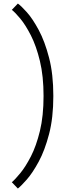

<svg xmlns="http://www.w3.org/2000/svg" viewBox="-20 -827 413 1080"><path d="M80.5 233.5 46.5 198Q64.5 183 94 147.2Q123.5 111.5 153.8 52.8Q184 -6 204.5 -90.2Q225 -174.5 225 -287Q225 -399 204.5 -483.8Q184 -568.5 153.8 -627.8Q123.5 -687 94 -722.5Q64.5 -758 46.5 -771.5L80.5 -807Q98 -795 130.8 -758.5Q163.5 -722 197.8 -658.2Q232 -594.5 256 -502.2Q280 -410 280 -287Q280 -164.5 256 -72.8Q232 19 197.8 82.2Q163.5 145.5 130.8 182.8Q98 220 80.5 233.5Z"/></svg>

Font: Epilogue Light
Style: Regular
Weight: 300
Designer: Tyler Finck
Foundry: Etcetera Type Co
Version: Version 2.111; ttfautohint (v1.8.3)